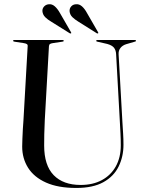

<svg xmlns="http://www.w3.org/2000/svg" viewBox="-20 -893 700 926"><path d="M558.5 -297.5 540 -632Q539 -651 529.8 -662.8Q520.5 -674.5 497.5 -681L449.5 -692Q446.5 -692.5 445.2 -693.5Q444 -694.5 444 -696Q444 -698 445.2 -699Q446.5 -700 449 -700H630.5Q633.5 -700 634.8 -699Q636 -698 636 -696Q636 -694.5 634.2 -693.5Q632.5 -692.5 628.5 -691.5L589 -680Q571 -674.5 561 -661.8Q551 -649 552 -631.5L570.5 -302Q572 -275 573.8 -248.8Q575.5 -222.5 575.5 -195Q575.5 -137.5 552.2 -90Q529 -42.5 478.8 -14.5Q428.5 13.5 348 13.5Q260 13.5 202 -12.5Q144 -38.5 115.5 -83.8Q87 -129 87 -186Q87 -200.5 88 -223.5Q89 -246.5 90.2 -270.2Q91.5 -294 93 -311L113.5 -671Q114 -677.5 109.2 -680.5Q104.5 -683.5 95 -685L49.5 -692Q43 -693.5 43 -696Q43 -698 44.5 -699Q46 -700 48.5 -700H282Q284.5 -700 286 -699Q287.5 -698 287.5 -696Q287.5 -694.5 286 -693.5Q284.5 -692.5 281 -692L234.5 -685Q225 -683.5 220.8 -680.5Q216.5 -677.5 216 -669L196 -314Q194 -276 193.5 -244.5Q193 -213 193 -191Q193 -95.5 239 -48.2Q285 -1 369 -1Q428 -1 471.5 -24.5Q515 -48 538.8 -91Q562.5 -134 562.5 -192Q562.5 -223.5 561 -249.8Q559.5 -276 558.5 -297.5ZM269.5 -829.5 322 -738.5Q323 -736.5 323.5 -735Q324 -733.5 323 -732.5Q322 -731.5 320.2 -731.5Q318.5 -731.5 316.5 -732.5L227 -788.5Q210.5 -798 198.2 -810Q186 -822 184.5 -839.5Q184 -852.5 193 -862Q202 -871.5 216 -872.5Q231 -874 244.2 -862.5Q257.5 -851 269.5 -829.5ZM400 -829.5 452.5 -738.5Q454 -736.5 454.2 -735Q454.5 -733.5 453.5 -732.5Q452.5 -731.5 451 -731.5Q449.5 -731.5 447 -732.5L358 -788.5Q341.5 -798.5 329.2 -810.2Q317 -822 315.5 -839.5Q315 -853 323.8 -862.5Q332.5 -872 347 -872.5Q362 -874 375.2 -862.5Q388.5 -851 400 -829.5Z"/></svg>

Font: Fraunces 96pt
Style: Regular
Weight: 400
Version: Version 1.000;[b76b70a41]